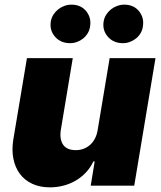

<svg xmlns="http://www.w3.org/2000/svg" viewBox="-20 -794 689 821"><path d="M36.9 -197.4 95.2 -545.5H291.2L240.1 -238.6Q234 -197.8 250.2 -174.9Q266.3 -152 304 -152Q322.1 -152 337.9 -158Q353.7 -164.1 365.9 -175.2Q378.2 -186.4 386.4 -202.4Q394.5 -218.4 397.7 -238.6L448.9 -545.5H644.9L554 0H367.9L384.9 -103.7H379.3Q366.5 -76.7 346.8 -55.9Q327.1 -35.2 302.7 -21.1Q278.4 -7.1 250.5 0Q222.7 7.1 193.2 7.1Q150.2 7.1 117.7 -8.2Q85.2 -23.4 65 -50.6Q44.7 -77.8 37.3 -115.2Q29.8 -152.7 36.9 -197.4ZM423.3 -703.1Q426.1 -718.8 434.5 -731.7Q442.8 -744.7 454.7 -754.1Q466.6 -763.5 481.4 -768.8Q496.1 -774.1 511.4 -774.1Q551.5 -774.1 574.2 -746.4Q597.3 -718 590.9 -680.4Q588.8 -665.1 581 -652Q573.2 -638.8 561.4 -629.4Q549.7 -620 535.3 -614.7Q521 -609.4 505.7 -609.4Q465.2 -609.4 441.1 -637.1Q416.9 -664.8 423.3 -703.1ZM197.4 -703.1Q200.3 -718.8 208.6 -731.7Q217 -744.7 228.9 -754.1Q240.8 -763.5 255.5 -768.8Q270.2 -774.1 285.5 -774.1Q325.6 -774.1 348.4 -746.4Q371.4 -718 365.1 -680.4Q362.9 -665.1 355.1 -652Q347.3 -638.8 335.6 -629.4Q323.9 -620 309.5 -614.7Q295.1 -609.4 279.8 -609.4Q239.3 -609.4 215.2 -637.1Q191.1 -664.8 197.4 -703.1Z"/></svg>

Font: Inter P Black
Style: Italic
Weight: 900
Italic angle: -9.40001°
Designer: Rasmus Andersson
Foundry: rsms
Version: Version 3.018;git-588b23468